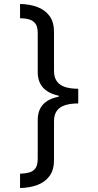

<svg xmlns="http://www.w3.org/2000/svg" viewBox="-20 -812 495 967"><path d="M374 -291Q334 -291 307 -282Q280 -273 266 -253.5Q252 -234 252 -201V-6Q252 44 229.5 74.5Q207 105 168.5 119.5Q130 134 81 135V63Q109 62 129 56Q149 50 159.5 34Q170 18 170 -13V-206Q170 -257 197 -286Q224 -315 276 -325V-330Q224 -341 197 -370.5Q170 -400 170 -450V-645Q170 -676 159.5 -691.5Q149 -707 129 -713.5Q109 -720 81 -720V-792Q130 -791 168.5 -776.5Q207 -762 229.5 -731.5Q252 -701 252 -651V-455Q252 -423 266 -403Q280 -383 307 -374Q334 -365 374 -365Z"/></svg>

Font: umalayalam05
Style: Book
Weight: 400
Designer: Jelle Bosma - Monotype Design Team
Foundry: Monotype Imaging Inc.
Version: Version 2.003